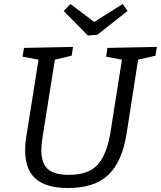

<svg xmlns="http://www.w3.org/2000/svg" viewBox="-20 -933 806 962"><path d="M766 -698 759 -654 672 -634 614 -262Q592 -123 523 -57Q454 9 321 9Q211 9 158.5 -37.5Q106 -84 106 -179Q106 -217 113 -256L173 -634L93 -649L100 -693L346 -698L339 -654L255 -634L194 -251Q187 -206 187 -181Q187 -116 219 -86.5Q251 -57 325 -57Q424 -57 469.5 -108Q515 -159 533 -267L591 -634L512 -649L518 -693ZM452 -823 595 -913 619 -878 468 -759 420 -755 299 -878 333 -913Z"/></svg>

Font: Bitter Pro
Style: Italic
Weight: 400
Italic angle: -9°
Designer: Sol Matas, and Bitter project Authors
Foundry: Sol Matas
Version: Version 1.010